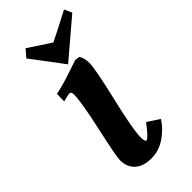

<svg xmlns="http://www.w3.org/2000/svg" viewBox="-217 -723 776 776"><g transform="rotate(-45 170.5 -335.0)"><path d="M214.4 -497.1 234.9 -494.1Q246.6 -477.5 246.6 -445.8Q246.6 -414.1 213.4 -272.9Q180.2 -131.8 180.2 -90.3Q180.2 -63.5 188 -63.5Q199.2 -63.5 239.7 -117.2L291 -83.5Q269.5 -49.3 232.2 -23.4Q194.8 2.4 151.4 2.4Q105.5 2.4 80.6 -20.5Q55.7 -43.5 55.7 -82Q55.7 -103.5 84 -231.9Q112.3 -360.4 112.3 -399.9Q112.3 -418 103 -418Q94.2 -418 64.5 -410.2L65.4 -452.6Q102.1 -459 155.5 -477.3Q209 -495.6 214.4 -497.1ZM181.6 -504.9 79.1 -641.1 106 -672.4 202.1 -609.4Q265.1 -640.6 326.7 -673.3L341.3 -640.6Z"/></g></svg>

Font: Flanker
Style: Bold Italic
Weight: 700
Italic angle: -12°
Designer: Flanker
Version: Version 2.000